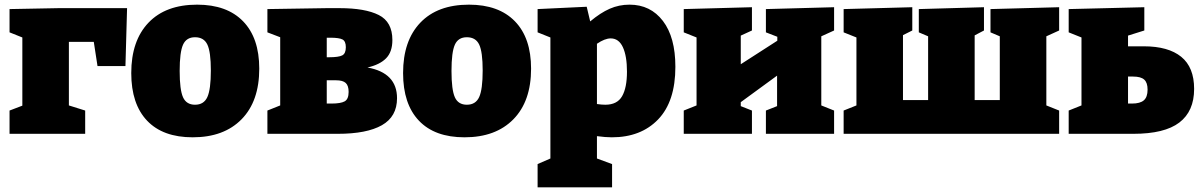

<svg xmlns="http://www.w3.org/2000/svg" viewBox="-20 -575 5154 825"><path d="M21 -536 232 -540H526L519 -291H399L383 -395H276V-122L346 -100V0H21V-100L76 -121V-414L21 -436Z M1094 -280Q1094 -140 1018 -62.5Q942 15 808 15Q680 15 612 -56.5Q544 -128 544 -261Q544 -400 618 -477.5Q692 -555 827 -555Q955 -555 1024.5 -483.5Q1094 -412 1094 -280ZM752 -270Q752 -189 766.5 -157Q781 -125 818 -125Q856 -125 871 -158Q886 -191 886 -272Q886 -352 871 -383.5Q856 -415 818 -415Q781 -415 766.5 -383Q752 -351 752 -270Z M1686 -153Q1686 -74 1621 -37Q1556 0 1431 0H1129V-100L1184 -122V-415L1129 -436V-536L1384 -540H1439Q1549 -540 1607.5 -510.5Q1666 -481 1666 -403Q1666 -352 1639 -324.5Q1612 -297 1559 -285Q1686 -262 1686 -153ZM1384 -413V-329H1394Q1435 -329 1450.5 -337Q1466 -345 1466 -372Q1466 -398 1451.5 -405.5Q1437 -413 1399 -413ZM1404 -130Q1444 -130 1461 -139.5Q1478 -149 1478 -180Q1478 -207 1465.5 -218.5Q1453 -230 1424 -230H1384V-130Z M2262 -280Q2262 -140 2186 -62.5Q2110 15 1976 15Q1848 15 1780 -56.5Q1712 -128 1712 -261Q1712 -400 1786 -477.5Q1860 -555 1995 -555Q2123 -555 2192.5 -483.5Q2262 -412 2262 -280ZM1920 -270Q1920 -189 1934.5 -157Q1949 -125 1986 -125Q2024 -125 2039 -158Q2054 -191 2054 -272Q2054 -352 2039 -383.5Q2024 -415 1986 -415Q1949 -415 1934.5 -383Q1920 -351 1920 -270Z M2545 10V106L2610 130V230H2290V130L2345 106V-414L2290 -436V-536L2501 -546L2516 -483Q2560 -520 2600 -537.5Q2640 -555 2685 -555Q2775 -555 2828.5 -485Q2882 -415 2882 -288Q2882 -139 2808 -62Q2734 15 2609 15Q2582 15 2545 10ZM2604 -410Q2579 -410 2545 -387V-128Q2565 -125 2581 -125Q2632 -125 2653 -161.5Q2674 -198 2674 -267Q2674 -334 2656.5 -372Q2639 -410 2604 -410Z M3564 -544V-444L3509 -419V-122L3564 -100V0H3271V-100L3319 -119V-250L3163 -136V-119L3211 -100V0H2918V-100L2973 -122V-414L2918 -436V-536L3211 -544V-444L3163 -422V-299L3320 -400V-417L3271 -436V-536Z M4531 -544V-444L4476 -419V-122L4531 -100V0H3605V-100L3660 -122V-414L3605 -436V-536L3900 -544V-444L3860 -424V-145H3968V-419L3928 -436V-536L4208 -544V-444L4168 -423V-145H4276V-419L4236 -436V-536Z M4895 -376Q5000 -376 5055.5 -331Q5111 -286 5111 -193Q5111 -97 5047.5 -48.5Q4984 0 4850 0H4572V-100L4627 -122V-414L4572 -436V-536L4897 -544V-444L4827 -422V-376ZM4844 -130Q4879 -130 4895 -144Q4911 -158 4911 -190Q4911 -220 4896.5 -233Q4882 -246 4849 -246H4827V-130Z"/></svg>

Font: Bitter Pro Black
Style: Regular
Weight: 900
Designer: Sol Matas, and Bitter project Authors
Foundry: Sol Matas
Version: Version 1.010